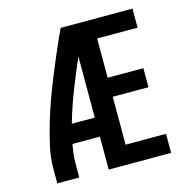

<svg xmlns="http://www.w3.org/2000/svg" viewBox="-107 -840 935 945"><g transform="rotate(-15 360.0 -367.5)"><path d="M70 0H182V-74Q182 -98 185 -121.5Q188 -145 192 -168H332V0H650V-97H444V-341H626V-438H444V-638H650V-735H284Q259 -682 236 -628.5Q213 -575 191 -521Q169 -467 149 -412.5Q129 -358 112.5 -302Q96 -246 83 -189Q70 -132 70 -74ZM215 -265Q238 -345 268.5 -423Q299 -501 332 -577V-265Z"/></g></svg>

Font: Iosevka Sparkle Semibold
Style: Regular
Weight: 600
Designer: Belleve Invis
Foundry: Belleve Invis
Version: Version 4.5.0; ttfautohint (v1.8.3)